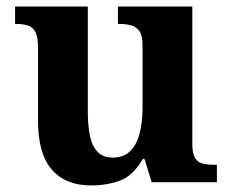

<svg xmlns="http://www.w3.org/2000/svg" viewBox="-20 -556 707 586"><path d="M258 10Q180 10 138 -38.5Q96 -87 96 -188V-412Q96 -441 89 -456.5Q82 -472 67 -477.5Q52 -483 28 -483H26V-536H248V-216Q248 -173 254.5 -141.5Q261 -110 278 -92.5Q295 -75 324 -75Q356 -75 376 -93.5Q396 -112 405.5 -146.5Q415 -181 415 -227V-419Q415 -448 405 -461.5Q395 -475 379 -479Q363 -483 343 -483H340V-536H567V-116Q567 -87 575.5 -73.5Q584 -60 599.5 -56.5Q615 -53 634 -53H642V0H443L421 -71H416Q386 -19 345.5 -4.5Q305 10 258 10Z"/></svg>

Font: Noto Serif Kannada
Style: Bold
Weight: 700
Version: Version 2.003